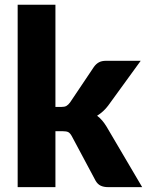

<svg xmlns="http://www.w3.org/2000/svg" viewBox="-20 -768 604 788"><path d="M207.5 -748.5V-329H230.5Q245 -329 252.5 -333.2Q260 -337.5 267.5 -347.5L365.5 -493.5Q374.5 -506 386 -512.2Q397.5 -518.5 415.5 -518.5H557.5L423.5 -334Q404.5 -309 378.5 -293Q390 -284.5 399.5 -273.2Q409 -262 417.5 -248L563.5 0H423.5Q406 0 393.5 -5.8Q381 -11.5 372.5 -26L274.5 -209.5Q267.5 -222 260 -225.8Q252.5 -229.5 237.5 -229.5H207.5V0H52.5V-748.5Z"/></svg>

Font: Lato 2
Style: Regular
Weight: 900
Designer: Lukasz Dziedzic with Adam Twardoch and Botio Nikoltchev
Foundry: tyPoland Lukasz Dziedzic
Version: Version 2.015; 2015-08-06; http://www.latofonts.com/